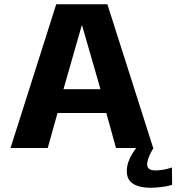

<svg xmlns="http://www.w3.org/2000/svg" viewBox="-20 -696 830 903"><path d="M29.5 0H204.5L250.5 -164.5H480L525.5 0H700.5L485 -676H244.5ZM278.5 -276.5 364.5 -576.5H366L452.5 -276.5ZM685.5 187Q709.5 187 731.2 184.5Q753 182 768.8 178.8Q784.5 175.5 789.5 173.5L788.5 91.5Q783 94 770 97.5Q757 101 741 103.2Q725 105.5 710.5 105.5Q690 105.5 681 97.8Q672 90 672 77Q672 66 677 51Q682 36 689.5 21.8Q697 7.5 702.5 0H621Q613.5 9 602.8 25.8Q592 42.5 584.2 64.2Q576.5 86 576.5 109.5Q576.5 140 592.2 156.8Q608 173.5 633 180.2Q658 187 685.5 187Z"/></svg>

Font: Anybody Thin
Style: Bold
Weight: 700
Version: Version 1.113;gftools[0.9.25]